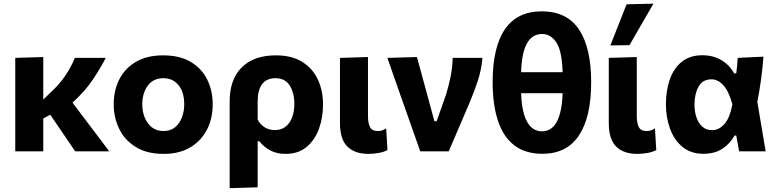

<svg xmlns="http://www.w3.org/2000/svg" viewBox="-20 -808 4148 1025"><path d="M61.5 0V-499L211 -503.5V-276.5L248 -312.5Q295.5 -355 328.5 -404Q361.5 -453 379.5 -499H544.5Q519.5 -449.5 477.8 -386.2Q436 -323 367 -260L432 -174Q462 -134.5 496 -89.2Q530 -44 563.5 0H381.5Q361 -30 341.5 -58.8Q322 -87.5 301.5 -117.5L248.5 -195.5L211 -175.5V0Z M853.5 13.5Q763 13.5 703.8 -23.8Q644.5 -61 615.8 -121.2Q587 -181.5 587 -251Q587 -325.5 617.2 -384.8Q647.5 -444 706.2 -478.2Q765 -512.5 850.5 -512.5Q939 -512.5 997.8 -477.8Q1056.5 -443 1086 -383.8Q1115.5 -324.5 1115.5 -251Q1115.5 -175.5 1084.8 -115.8Q1054 -56 995.8 -21.2Q937.5 13.5 853.5 13.5ZM853 -108.5Q890.5 -108.5 914.8 -128.8Q939 -149 951.2 -181.5Q963.5 -214 963.5 -251Q963.5 -316.5 933 -353.5Q902.5 -390.5 852.5 -390.5Q797.5 -390.5 768.5 -350.2Q739.5 -310 739.5 -251Q739.5 -214 752.2 -181.5Q765 -149 790.2 -128.8Q815.5 -108.5 853 -108.5Z M1206 196.5V-266Q1206 -384 1270.5 -448.2Q1335 -512.5 1453.5 -512.5Q1537.5 -512.5 1593.2 -477.8Q1649 -443 1676.8 -383.8Q1704.5 -324.5 1704.5 -250Q1704.5 -180.5 1682.8 -120.5Q1661 -60.5 1616.8 -23.5Q1572.5 13.5 1504 13.5Q1458.5 13.5 1423.8 -4.5Q1389 -22.5 1364.5 -54H1355.5V192ZM1447 -113.5Q1483 -113.5 1506.2 -133Q1529.5 -152.5 1540.5 -184.2Q1551.5 -216 1551.5 -252.5Q1551.5 -312 1526.8 -351.2Q1502 -390.5 1451 -390.5Q1355.5 -390.5 1355.5 -264V-169.5Q1369 -144 1392.5 -128.8Q1416 -113.5 1447 -113.5Z M1946 13.5Q1875 13.5 1835 -25Q1795 -63.5 1795 -151.5V-499L1944.5 -503.5V-188Q1944.5 -151 1955.2 -129.8Q1966 -108.5 1996 -108.5Q2007 -108.5 2017.8 -111.2Q2028.5 -114 2041.5 -123L2048.5 -7Q2032 2.5 2004.8 8Q1977.5 13.5 1946 13.5Z M2223.5 0Q2207 -47 2190 -95Q2173 -143 2157 -189L2125.5 -277.5Q2106.5 -332.5 2086.8 -388.2Q2067 -444 2048 -499L2206 -503.5Q2221.5 -447 2241 -374.8Q2260.5 -302.5 2278.5 -237L2299 -161H2311L2361.5 -304Q2377 -354.5 2386.2 -402.2Q2395.5 -450 2396.5 -499H2555.5Q2550 -434.5 2530.5 -375.8Q2511 -317 2487.5 -261.5Q2459.5 -196 2431.2 -129.8Q2403 -63.5 2375.5 0Z M2876 13Q2783 13 2724.2 -33.2Q2665.5 -79.5 2637.8 -165.2Q2610 -251 2610 -369Q2610 -556 2675.5 -651.8Q2741 -747.5 2872 -747.5Q3006.5 -747.5 3071.2 -650.2Q3136 -553 3136 -369Q3136 -183 3070.8 -85Q3005.5 13 2876 13ZM2874 -626.5Q2767.5 -626.5 2762 -422.5H2983.5Q2980.5 -534 2950.8 -580.2Q2921 -626.5 2874 -626.5ZM2873 -107Q2925.5 -107 2953 -159Q2980.5 -211 2983.5 -310.5H2762Q2765 -211.5 2793.2 -159.2Q2821.5 -107 2873 -107Z M3381 13.5Q3310 13.5 3270 -25Q3230 -63.5 3230 -151.5V-499L3379.5 -503.5V-188Q3379.5 -151 3390.2 -129.8Q3401 -108.5 3431 -108.5Q3442 -108.5 3452.8 -111.2Q3463.5 -114 3476.5 -123L3483.5 -7Q3467 2.5 3439.8 8Q3412.5 13.5 3381 13.5ZM3238.5 -565.5Q3260 -620.5 3281.8 -675.5Q3303.5 -730.5 3325 -785L3468.5 -788.5Q3435.5 -731.5 3403.5 -676.2Q3371.5 -621 3340.5 -567Z M3735 13Q3667.5 13 3623 -24.2Q3578.5 -61.5 3556.8 -121.5Q3535 -181.5 3535 -250.5Q3535 -324.5 3555.8 -384Q3576.5 -443.5 3619.8 -478.2Q3663 -513 3729.5 -513Q3788 -513 3831.2 -487Q3874.5 -461 3899 -416.5H3910.5Q3913.5 -438 3915.2 -458.5Q3917 -479 3918.5 -499L4055.5 -505.5Q4051.5 -445.5 4042.8 -382.8Q4034 -320 4023 -264.5Q4034.5 -198.5 4045.2 -132.2Q4056 -66 4067.5 0H3926Q3922 -21 3918.2 -42.2Q3914.5 -63.5 3910.5 -84.5H3901.5Q3878.5 -42 3837.2 -14.5Q3796 13 3735 13ZM3782.5 -113Q3817.5 -113 3847 -145.5Q3876.5 -178 3890 -251.5Q3870 -322.5 3841.2 -353.5Q3812.5 -384.5 3779 -384.5Q3730 -384.5 3708.8 -344.8Q3687.5 -305 3687.5 -249Q3687.5 -214 3697.5 -183Q3707.5 -152 3728.5 -132.5Q3749.5 -113 3782.5 -113Z"/></svg>

Font: Commissioner
Style: Bold
Weight: 700
Designer: Kostas Bartsokas
Foundry: Kostas Bartsokas
Version: Version 1.000; ttfautohint (v1.8.3)